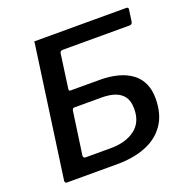

<svg xmlns="http://www.w3.org/2000/svg" viewBox="-131 -867 972 991"><g transform="rotate(-20 355.0 -371.0)"><path d="M408 -440Q523 -440 586 -392.5Q649 -345 649 -252Q649 -165 610 -109Q571 -53 503 -26.5Q435 0 347 0H71Q58 0 60 -15L159 -723Q161 -731 160.5 -736.5Q160 -742 162 -742H667Q679 -742 677 -729L668 -666Q666 -651 651 -651H285Q270 -651 268 -638L242 -450Q241 -440 250 -440ZM344 -89Q425 -89 476 -126.5Q527 -164 527 -239Q527 -281 510 -305Q493 -329 462.5 -340Q432 -351 388 -351H239Q228 -351 226 -336L193 -103Q192 -89 206 -89Z"/></g></svg>

Font: Libre Franklin Medium
Style: Italic
Weight: 500
Italic angle: -8°
Designer: Pablo Impallari, Rodrigo Fuenzalida, Nhung Nguyen
Foundry: Impallari Type
Version: Version 3.000